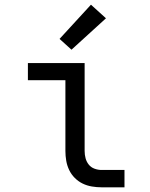

<svg xmlns="http://www.w3.org/2000/svg" viewBox="-20 -799 640 819"><path d="M413 0Q393 0 372 -3.5Q351 -7 332.5 -16Q314 -25 299 -40Q284 -55 275 -74Q266 -93 262.5 -113.5Q259 -134 259 -155V-457H99V-530H341V-155Q341 -139 345 -124Q349 -109 358.5 -97Q368 -85 383 -79.5Q398 -74 413 -74H511V0ZM285 -587 234 -633 368 -779 432 -721Z"/></svg>

Font: Iosevka Curly Slab Extended
Style: Regular
Weight: 400
Width: 7
Monospace: yes
Designer: Belleve Invis
Foundry: Belleve Invis
Version: Version 11.1.0; ttfautohint (v1.8.3)